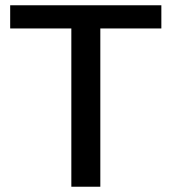

<svg xmlns="http://www.w3.org/2000/svg" viewBox="-20 -708 651 728"><path d="M360.4 -600.1V0H250.5V-600.1H18.6V-688H591.8V-600.1Z"/></svg>

Font: Arimo Medium
Style: Regular
Weight: 500
Designer: Steve Matteson
Foundry: Monotype Imaging Inc.
Version: Version 1.33